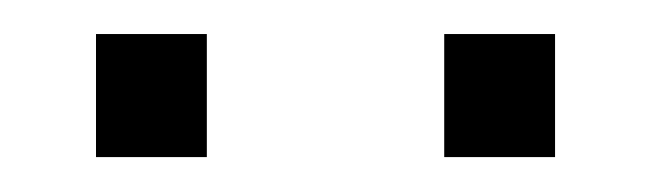

<svg xmlns="http://www.w3.org/2000/svg" viewBox="-20 -590 372 110"><path d="M234.5 -570.5V-500H298V-570.5ZM35 -570.5V-500H98.5V-570.5Z"/></svg>

Font: Overused Grotesk Light
Style: Regular
Weight: 300
Designer: RandomMaerks
Version: Version 0.005